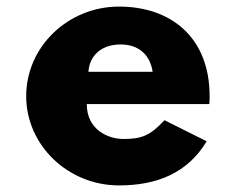

<svg xmlns="http://www.w3.org/2000/svg" viewBox="-20 -548 716 583"><path d="M248.5 -330C251.5 -377 285.5 -413 346.5 -413C398.5 -413 435.5 -384 443.5 -330ZM615.5 -232C616.5 -238 616.5 -249 616.5 -256C616.5 -436 497.5 -528 341.5 -528C186.5 -528 59.5 -406 59.5 -256C59.5 -107 186.5 15 341.5 15C455.5 15 549.5 -22 607.5 -119L479.5 -183C436.5 -137 411.5 -126 354.5 -126C309.5 -126 243.5 -153 243.5 -232Z"/></svg>

Font: Sztylet
Style: Bd
Weight: 700
Foundry: Cannot Into Space Fonts, PlusOne Fonts
Version: Version 0.12